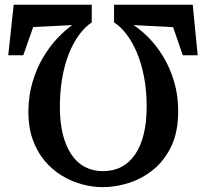

<svg xmlns="http://www.w3.org/2000/svg" viewBox="-20 -772 850 792"><path d="M775 -752.5 795.5 -544H734L694 -660L530.5 -668.5Q560.5 -649.5 593 -616.8Q625.5 -584 653.2 -538.5Q681 -493 698 -436.2Q715 -379.5 715 -312.5Q715 -228 686.5 -168.5Q658 -109 611.8 -71.8Q565.5 -34.5 511 -17.2Q456.5 0 404 0Q361.5 0 318 -11.8Q274.5 -23.5 234.8 -47.8Q195 -72 164 -109Q133 -146 115 -196.2Q97 -246.5 97 -310.5Q97.5 -377 114 -433Q130.5 -489 157.2 -534.2Q184 -579.5 215.8 -613.2Q247.5 -647 278 -668.5L117 -660.5L76 -544H14L36.5 -752.5H358.5V-679.5Q330.5 -661 306.5 -628.5Q282.5 -596 264.5 -551.2Q246.5 -506.5 236.8 -450.8Q227 -395 227 -329.5Q227 -267 239.2 -218Q251.5 -169 274.2 -135Q297 -101 330 -83.5Q363 -66 404.5 -66Q447.5 -66 480.8 -83.5Q514 -101 537.2 -134.8Q560.5 -168.5 572.8 -218.5Q585 -268.5 585 -332.5Q585 -398 574.2 -454.2Q563.5 -510.5 544.8 -554.8Q526 -599 501.8 -630.8Q477.5 -662.5 450.5 -679.5V-752.5Z"/></svg>

Font: Merriweather 24pt SemiCondensed
Style: Bold
Weight: 700
Width: 4
Designer: Eben Sorkin
Foundry: Eben Sorkin
Version: Version 2.100